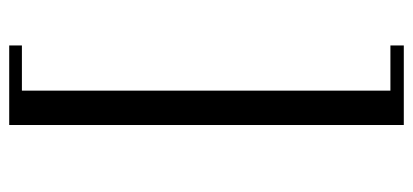

<svg xmlns="http://www.w3.org/2000/svg" viewBox="-261 -433 901 419"><g transform="rotate(90 189.5 -223.5)"><path d="M252.8 -654.2H79.2V-625H177.8V179.2H79.2V206.9H252.8Z"/></g></svg>

Font: Sree Krushnadevaraya
Style: Regular
Weight: 400
Designer: Purushoth Kumar Guthula
Foundry: Andhrapradesh Society for Knowledge Networks
Version: Version 1.0.5; ttfautohint (v1.2.42-39fb)